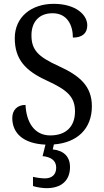

<svg xmlns="http://www.w3.org/2000/svg" viewBox="-20 -744 544 1001"><path d="M223 237C300 237 345 197 345 127C345 73 313 41 255 35L261 9C381 0 459 -71 459 -190C459 -294 397 -349 287 -399C179 -448 144 -483 144 -560C144 -630 184 -675 254 -675C331 -675 360 -612 360 -548C407 -548 435 -569 435 -612C435 -669 372 -724 260 -724C144 -724 57 -656 57 -545C57 -435 112 -375 224 -324C330 -275 371 -240 371 -163C371 -83 323 -38 242 -38C157 -38 117 -110 113 -197C70 -197 44 -170 44 -129C44 -50 101 5 217 10L202 70C243 74 273 91 273 130C273 167 250 186 214 186C198 186 174 183 152 178V226C174 233 204 237 223 237Z"/></svg>

Font: Noto Serif Lao SemiCondensed
Style: Regular
Weight: 400
Width: 4
Designer: Monotype Design Team
Foundry: Monotype Imaging Inc.
Version: Version 2.003